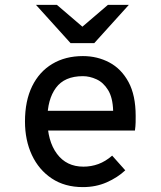

<svg xmlns="http://www.w3.org/2000/svg" viewBox="-20 -752 656 784"><path d="M318.5 12Q244.5 12 191.5 -23.2Q138.5 -58.5 110.2 -119Q82 -179.5 82 -256Q82 -340 111.2 -399.8Q140.5 -459.5 193.8 -491.2Q247 -523 318.5 -523Q377.5 -523 426.5 -497Q475.5 -471 504.8 -417Q534 -363 534 -278.5Q534 -268 533.8 -252.5Q533.5 -237 531 -219H154V-299.5H442Q440.5 -353.5 421.2 -384.5Q402 -415.5 374 -428.2Q346 -441 318.5 -441Q243.5 -441 208.5 -393.5Q173.5 -346 173.5 -265.5Q173.5 -176.5 212.5 -124Q251.5 -71.5 320.5 -71.5Q352.5 -71.5 381.8 -82.2Q411 -93 438 -116.5L491.5 -56.5Q460 -27 415.8 -7.5Q371.5 12 318.5 12ZM268 -576 127 -732H212.5L316.5 -643L420.5 -732H506L365 -576Z"/></svg>

Font: Overpass Mono Light Medium
Style: Regular
Weight: 500
Monospace: yes
Version: Version 4.000